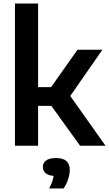

<svg xmlns="http://www.w3.org/2000/svg" viewBox="-20 -828 620 1091"><path d="M435 0 233 -280 420.5 -545.5H562L367 -265V-300L579.5 0ZM184 -226.5V-333H281.5V-226.5ZM65 0V-808H196.5V0ZM259.5 243Q275.5 211.5 281.2 189Q287 166.5 287 143.5L310.5 172H300Q260 172 241.8 158Q223.5 144 223.5 121Q223.5 97.5 242 83.8Q260.5 70 299 70Q339 70 357.8 87.5Q376.5 105 376.5 137.5Q376.5 162.5 367 191.2Q357.5 220 341 243Z"/></svg>

Font: Encode Sans Condensed Thin SemiBold
Style: Regular
Weight: 600
Version: Version 3.002